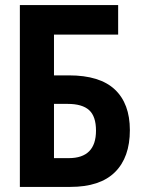

<svg xmlns="http://www.w3.org/2000/svg" viewBox="-20 -734 570 754"><path d="M58 0V-714H444V-598H192V-438H251Q372 -438 431 -382.5Q490 -327 490 -223Q490 -116 431.5 -58Q373 0 256 0ZM192 -113H250Q357 -113 357 -221Q357 -277 330 -301.5Q303 -326 246 -326H192Z"/></svg>

Font: Noto Sans Mono Condensed
Style: Bold
Weight: 700
Width: 3
Designer: Monotype Design Team
Foundry: Monotype Imaging Inc.
Version: Version 2.014